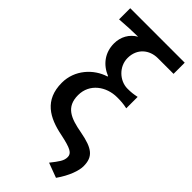

<svg xmlns="http://www.w3.org/2000/svg" viewBox="-311 -854 1119 1119"><g transform="rotate(45 249.0 -294.5)"><path d="M421 208C467 143 487 82 487 47C487 -31 449 -61 337 -82C237 -100 171 -126 171 -224C171 -319 253 -376 341 -376C370 -376 393 -375 424 -368V-462C394 -456 378 -454 348 -454C284 -454 222 -510 222 -581C222 -659 279 -705 348 -705H477V-797H28V-705C94 -710 123 -711 178 -712C132 -686 106 -639 106 -585C106 -509 150 -453 216 -426V-422C128 -395 53 -313 53 -208C53 -65 149 -14 265 9C360 29 384 43 384 75C384 105 367 127 330 174Z"/></g></svg>

Font: Noto Sans JP Medium
Style: Regular
Weight: 500
Designer: Ryoko NISHIZUKA  (kana, bopomofo & ideographs); Paul D. Hunt (Latin, Greek & Cyrillic); Sandoll Communications , Soo-you
Foundry: Adobe
Version: Version 2.002;hotconv 1.0.116;makeotfexe 2.5.65601